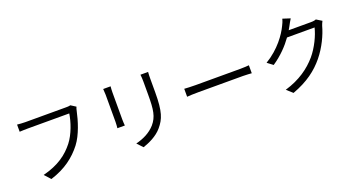

<svg xmlns="http://www.w3.org/2000/svg" viewBox="-51 -1491 4101 2219"><g transform="rotate(-20 2000.0 -381.5)"><path d="M861 -665 800 -704C781 -699 762 -699 747 -699C701 -699 302 -699 245 -699C212 -699 173 -702 145 -705V-617C171 -618 205 -620 245 -620C302 -620 698 -620 756 -620C742 -524 696 -385 625 -294C541 -187 429 -102 235 -53L303 22C487 -36 606 -129 697 -246C776 -349 824 -510 846 -615C850 -634 854 -651 861 -665Z M1776 -759H1682C1685 -734 1687 -706 1687 -672C1687 -637 1687 -552 1687 -514C1687 -325 1675 -244 1604 -161C1542 -91 1457 -51 1365 -28L1430 41C1503 16 1603 -27 1668 -105C1740 -191 1773 -270 1773 -510C1773 -548 1773 -632 1773 -672C1773 -706 1774 -734 1776 -759ZM1312 -751H1221C1223 -732 1225 -697 1225 -679C1225 -649 1225 -388 1225 -346C1225 -316 1222 -284 1220 -269H1312C1310 -287 1308 -320 1308 -345C1308 -387 1308 -649 1308 -679C1308 -703 1310 -732 1312 -751Z M2102 -433V-335C2133 -338 2186 -340 2241 -340C2316 -340 2715 -340 2790 -340C2835 -340 2877 -336 2897 -335V-433C2875 -431 2839 -428 2789 -428C2715 -428 2315 -428 2241 -428C2185 -428 2132 -431 2102 -433Z M3537 -777 3444 -807C3438 -781 3423 -745 3413 -728C3370 -638 3271 -493 3099 -390L3168 -338C3277 -411 3361 -500 3421 -584H3760C3739 -493 3678 -364 3600 -272C3509 -166 3384 -75 3201 -21L3273 44C3461 -25 3580 -117 3671 -228C3760 -336 3822 -471 3849 -572C3854 -588 3864 -611 3872 -625L3805 -666C3789 -659 3767 -656 3740 -656H3468L3492 -698C3502 -717 3520 -751 3537 -777Z"/></g></svg>

Font: Source Han Sans KR
Style: Regular
Weight: 400
Designer: Ryoko NISHIZUKA 西塚涼子 (kana, bopomofo & ideographs); Paul D. Hunt (Latin, Greek & Cyrillic); Sandoll Communications 산돌커뮤니
Foundry: Adobe
Version: Version 2.004;hotconv 1.0.118;makeotfexe 2.5.65603